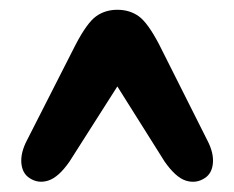

<svg xmlns="http://www.w3.org/2000/svg" viewBox="-20 -738 467 383"><path d="M243.1 -611.2H185.4L308.5 -415.5Q330.5 -384.1 350.7 -377.7Q371 -371.3 388.4 -382.7Q403 -392.1 404.7 -412.7Q406.5 -433.3 393.7 -457.8L297.4 -649.4Q274.7 -692.8 256.6 -705.7Q238.5 -718.5 214.1 -718.5Q190.1 -718.5 172 -705.7Q153.9 -692.9 131.1 -649.4L33.6 -457.8Q20.9 -433.3 22.6 -412.7Q24.4 -392.1 39 -382.7Q56.4 -371.3 76.6 -377.9Q96.9 -384.5 118.5 -415.5Z"/></svg>

Font: Fraunces 144pt S100 Black
Style: Regular
Weight: 900
Version: Version 1.000